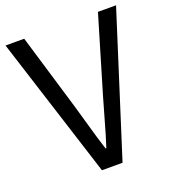

<svg xmlns="http://www.w3.org/2000/svg" viewBox="-134 -835 842 937"><g transform="rotate(-20 287.5 -366.5)"><path d="M235 0 1 -733H98L217 -336Q236 -272 251.5 -215.5Q267 -159 288 -94H292Q313 -159 328.5 -215.5Q344 -272 363 -336L481 -733H575L342 0Z"/></g></svg>

Font: Noto Sans HK
Style: Regular
Weight: 400
Designer: Ryoko NISHIZUKA 西塚涼子 (kana, bopomofo & ideographs); Paul D. Hunt (Latin, Greek & Cyrillic); Sandoll Communications 산돌커뮤니
Foundry: Adobe
Version: Version 2.004-H2;hotconv 1.0.118;makeotfexe 2.5.65603